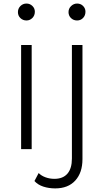

<svg xmlns="http://www.w3.org/2000/svg" viewBox="-20 -832 578 1071"><path d="M80 -764.4Q80 -784.4 93.9 -798.3Q107.8 -812.2 127.8 -812.2Q146.7 -812.2 160.6 -798.9Q174.4 -785.6 174.4 -766.7Q174.4 -745.6 160.6 -731.7Q146.7 -717.8 127.8 -717.8Q107.8 -717.8 93.9 -731.1Q80 -744.4 80 -764.4ZM362.2 -764.4Q362.2 -784.4 376.7 -798.3Q391.1 -812.2 410 -812.2Q430 -812.2 443.3 -798.9Q456.7 -785.6 456.7 -766.7Q456.7 -745.6 443.3 -731.7Q430 -717.8 410 -717.8Q390 -717.8 376.1 -731.1Q362.2 -744.4 362.2 -764.4ZM156.7 -581.1V0H97.8V-581.1ZM172.2 177.8 195.6 133.3Q211.1 148.9 234.4 157.2Q257.8 165.6 283.3 165.6Q331.1 165.6 356.1 136.7Q381.1 107.8 381.1 52.2V-581.1H440V55.6Q440 131.1 400 175Q360 218.9 287.8 218.9Q252.2 218.9 221.7 208.9Q191.1 198.9 172.2 177.8Z"/></svg>

Font: Paperlogy 3 Light
Style: Regular
Weight: 300
Designer: redesigned by Lee Juim, glyphs from Gmarket Sans & Montserrat
Foundry: PT&
Version: Version 1.001